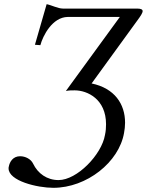

<svg xmlns="http://www.w3.org/2000/svg" viewBox="-20 -687 702 918"><path d="M281 -646C257 -646 225 -663 203 -667L147 -473L173 -471C185 -516 230 -605 304 -606H553L295 -252C310 -255 321 -255 337 -255C398 -255 487 -213 487 -93C487 -77 486 -60 482 -42C466 53 348 174 260 174C205 174 161 143 138 95C128 74 102 60 76 60C42 60 26 87 22 110C21 113 21 115 21 118C21 178 158 211 235 211C395 211 549 88 573 -51C576 -67 578 -83 578 -100C578 -190 528 -265 418 -288L638 -591C652 -610 662 -625 662 -634C662 -641 655 -646 636 -646Z"/></svg>

Font: Libertinus Serif
Style: Italic
Weight: 400
Italic angle: -12°
Designer: Philipp H. Poll, Khaled Hosny
Foundry: Caleb Maclennan
Version: Version 7.050;RELEASE